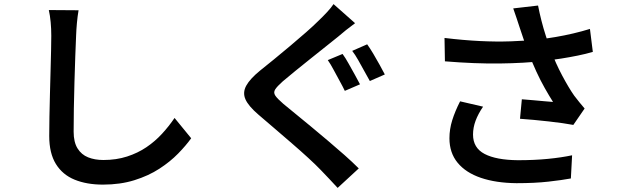

<svg xmlns="http://www.w3.org/2000/svg" viewBox="-20 -839 3040 936"><path d="M363 -789Q358 -760 355 -727Q352 -694 351 -665Q349 -624 347 -564.5Q345 -505 343 -439Q341 -373 340 -309.5Q339 -246 339 -197Q339 -146 358 -115.5Q377 -85 409.5 -72Q442 -59 484 -59Q547 -59 599.5 -76Q652 -93 694 -121.5Q736 -150 770 -187Q804 -224 831 -264L912 -165Q887 -130 848.5 -90.5Q810 -51 757 -16.5Q704 18 635 39.5Q566 61 482 61Q403 61 344 37Q285 13 252.5 -39.5Q220 -92 220 -176Q220 -217 221 -270.5Q222 -324 223.5 -381Q225 -438 226.5 -493Q228 -548 229 -593Q230 -638 230 -665Q230 -699 227 -731Q224 -763 218 -790Z M1650 -576Q1664 -557 1679.5 -529Q1695 -501 1710.5 -473.5Q1726 -446 1735 -428L1661 -396Q1651 -417 1636 -444Q1621 -471 1606.5 -498.5Q1592 -526 1578 -546ZM1770 -623Q1783 -605 1799.5 -577.5Q1816 -550 1831 -522.5Q1846 -495 1856 -476L1783 -444Q1771 -465 1756 -492.5Q1741 -520 1726 -546.5Q1711 -573 1697 -591ZM1711 -726Q1689 -710 1666.5 -692Q1644 -674 1628 -660Q1603 -640 1568 -612Q1533 -584 1494 -553Q1455 -522 1419.5 -493Q1384 -464 1358 -442Q1331 -418 1321.5 -403Q1312 -388 1322 -373Q1332 -358 1361 -333Q1385 -313 1419.5 -285Q1454 -257 1495 -223Q1536 -189 1578 -153.5Q1620 -118 1659 -83.5Q1698 -49 1729 -18L1626 77Q1606 55 1585 33Q1564 11 1544 -10Q1520 -35 1483 -69Q1446 -103 1402.5 -140.5Q1359 -178 1316.5 -214.5Q1274 -251 1240 -280Q1191 -322 1176.5 -355Q1162 -388 1180.5 -421.5Q1199 -455 1248 -495Q1277 -518 1315.5 -549.5Q1354 -581 1395 -615.5Q1436 -650 1472.5 -682Q1509 -714 1534 -739Q1554 -758 1574.5 -780Q1595 -802 1606 -819Z M2512 -709Q2506 -726 2498.5 -750Q2491 -774 2482 -798L2603 -812Q2610 -776 2619.5 -738.5Q2629 -701 2641 -664Q2653 -627 2665 -595Q2688 -532 2720.5 -471Q2753 -410 2779 -373Q2792 -356 2804.5 -340.5Q2817 -325 2830 -310L2775 -230Q2754 -234 2723 -238.5Q2692 -243 2655.5 -247Q2619 -251 2582.5 -254.5Q2546 -258 2515 -260L2524 -355Q2550 -353 2579 -350.5Q2608 -348 2634 -345.5Q2660 -343 2676 -342Q2657 -372 2635.5 -410Q2614 -448 2594.5 -490.5Q2575 -533 2559 -575Q2543 -617 2531.5 -651Q2520 -685 2512 -709ZM2147 -654Q2238 -643 2318.5 -639Q2399 -635 2470 -637.5Q2541 -640 2600 -646Q2644 -651 2688 -658.5Q2732 -666 2774.5 -676Q2817 -686 2856 -698L2870 -586Q2836 -576 2796.5 -568Q2757 -560 2716 -553.5Q2675 -547 2635 -542Q2536 -531 2416.5 -529.5Q2297 -528 2149 -540ZM2335 -319Q2311 -284 2298.5 -250.5Q2286 -217 2286 -183Q2286 -118 2342.5 -88.5Q2399 -59 2505 -58Q2585 -58 2651 -64.5Q2717 -71 2769 -82L2763 31Q2720 39 2653.5 46.5Q2587 54 2498 54Q2398 53 2324.5 28Q2251 3 2211 -45.5Q2171 -94 2171 -165Q2171 -209 2184.5 -252.5Q2198 -296 2223 -345Z"/></svg>

Font: Noto Sans HK SemiBold
Style: Regular
Weight: 600
Version: Version 2.004-H2;hotconv 1.0.118;makeotfexe 2.5.65603